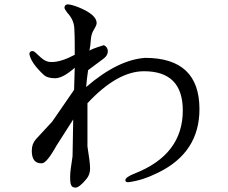

<svg xmlns="http://www.w3.org/2000/svg" viewBox="-20 -822 1040 876"><path d="M168 -77Q125 -77 125 -134Q125 -166 144 -187L218 -267L318 -412L321 -513Q267 -465 231.5 -465Q196 -465 179 -481Q121 -535 114 -576Q115 -589 128 -589Q134 -589 139 -584.5Q144 -580 166.5 -559.5Q189 -539 212 -539H216Q259 -539 321 -572Q321 -593 321 -624Q321 -655 319 -693.5Q317 -732 287 -764Q274 -781 274 -787Q275 -802 289.5 -802Q304 -802 338 -789Q421 -755 421 -717Q421 -707 408.5 -687Q396 -667 394.5 -641Q393 -615 388 -590Q392 -597 454 -616Q472 -607 472 -588Q472 -569 452 -554L382 -502Q376 -462 373 -425Q517 -549 642 -558Q890 -558 890 -324Q890 -127 703 -35Q631 1 568 9Q552 11 552 0Q552 -14 596 -31Q814 -117 814 -318Q814 -497 637 -497Q515 -497 379 -351V-154Q391 -81 391 -53Q391 -25 374 -5Q342 34 324 34Q306 34 302 15Q300 7 300 -17Q300 -41 311 -109L314 -277L238 -158Q193 -77 171 -77Q169 -77 168 -77Z"/></svg>

Font: Sawarabi Mincho
Style: Regular
Weight: 400
Version: Version 1.00